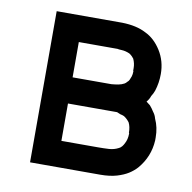

<svg xmlns="http://www.w3.org/2000/svg" viewBox="-63 -564 627 628"><g transform="rotate(10 250.5 -250.0)"><path d="M466.8 -150.4V-141.6V-140.6Q463.9 -85.9 427.7 -43.9Q416 -31.2 401.4 -22Q386.7 -12.7 364.3 -5.9Q340.8 1 309.6 1H76.2V-501H293.9Q341.8 -500 373 -483.4Q404.3 -468.8 425.8 -434.6Q447.3 -400.4 447.3 -357.4Q447.3 -328.1 438.5 -300.8Q434.6 -290 428.7 -281.2Q425.8 -271.5 417 -260.7Q429.7 -251 429.7 -251Q437.5 -242.2 443.4 -232.4Q451.2 -222.7 454.1 -210.9Q466.8 -183.6 466.8 -150.4ZM165 -296.9H174.8H199.2H223.6H249H273.4H285.2H293.9Q305.7 -297.9 316.4 -299.8Q327.1 -301.8 335.9 -306.6Q339.8 -308.6 344.7 -314.5Q347.7 -316.4 350.1 -321.3Q352.5 -326.2 355 -333.5Q357.4 -340.8 357.4 -351.6L356.4 -352.5V-361.3Q356.4 -377 349.6 -391.6Q346.7 -395.5 343.8 -398.4Q338.9 -403.3 334 -406.2Q320.3 -412.1 308.1 -412.6Q295.9 -413.1 293.9 -414.1H276.4H258.8H234.4H209H177.7H165V-402.3V-376V-347.7V-311.5ZM310.5 -210H290H268.6H240.2H210.9H185.5H165V-196.3V-168V-139.6V-101.6V-85.9H179.7H205.1H232.4H259.8H286.1Q305.7 -85.9 322.8 -86.9Q339.8 -87.9 354.5 -95.7Q359.4 -97.7 364.3 -103.5Q368.2 -108.4 371.1 -114.3Q378.9 -128.9 378.9 -146.5Q378.9 -148.4 378.9 -149.4L377.9 -150.4Q377.9 -169.9 371.1 -183.6Q363.3 -194.3 352.5 -201.2Q345.7 -204.1 339.8 -205.1Q334 -208 328.1 -210H327.1H324.2Q320.3 -210 315.4 -210Z"/></g></svg>

Font: LeFont
Style: Default
Weight: 400
Designer: Leryon MEDIA
Version: Version 1.0